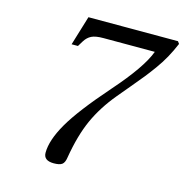

<svg xmlns="http://www.w3.org/2000/svg" viewBox="-102 -763 838 870"><g transform="rotate(15 317.5 -328.0)"><path d="M165 -529.8 207 -668H627L634.8 -657.2Q619.6 -621.1 602.3 -589.8Q585 -558.6 562.3 -527.3Q539.6 -496.1 522.9 -475.3Q506.3 -454.6 473.9 -416Q441.4 -377.4 422.9 -355Q365.2 -285.6 331.5 -211.4Q297.9 -137.2 279.8 -28.8Q276.4 -4.9 264.9 3.7Q253.4 12.2 226.1 12.2Q178.2 12.2 178.2 -24.9Q178.2 -83.5 225.1 -164.8Q272 -246.1 392.1 -382.8Q509.3 -515.6 538.1 -594.2H296.9Q260.3 -594.2 241.7 -585Q223.1 -575.7 210.9 -556.2L194.8 -529.8Z"/></g></svg>

Font: Linguistics Pro
Style: Italic
Weight: 400
Italic angle: -12°
Designer: Stefan Peev, Context Ltd
Foundry: Stefan Peev, Context Ltd
Version: Version 001.000